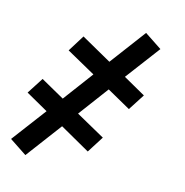

<svg xmlns="http://www.w3.org/2000/svg" viewBox="-97 -563 794 822"><g transform="rotate(15 300.0 -152.5)"><path d="M87 167 10 116 126 -38 27 -94 74 -167 179 -108 279 -242 150 -314 196 -388 331 -312 451 -472 528 -421 412 -267 511 -211 464 -138 359 -197 259 -63 388 9 341 83 207 7Z"/></g></svg>

Font: Iosevka SS04 Medium Extended
Style: Italic
Weight: 500
Width: 7
Italic angle: -9°
Monospace: yes
Designer: Belleve Invis
Foundry: Belleve Invis
Version: Version 19.0.0; ttfautohint (v1.8.4)